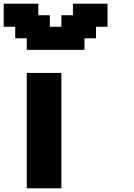

<svg xmlns="http://www.w3.org/2000/svg" viewBox="-20 -1020 727 1040"><path d="M125 0H312.5V-625H125ZM125 -750H437.5V-812.5H500V-875H562.5V-1000H375V-937.5H312.5V-875H250V-937.5H187.5V-1000H0V-875H62.5V-812.5H125Z"/></svg>

Font: Faithful 32x
Style: Semibold
Weight: 400
Foundry: Faithful Resource Pack
Version: Version 1.0; January 27, 2023